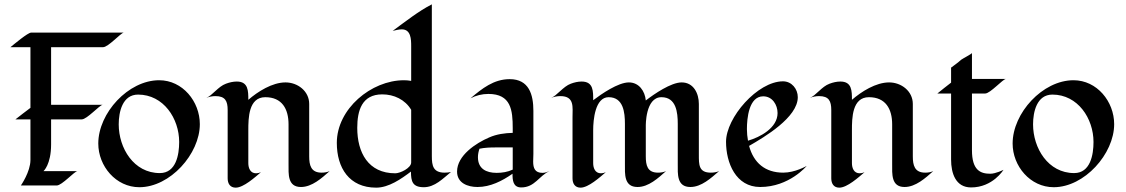

<svg xmlns="http://www.w3.org/2000/svg" viewBox="-20 -853 5179 883"><path d="M123 -703C108 -703 44 -649 28 -636H120V-357C97 -340 74 -322 51 -304H120V-117C120 -63 76 0 76 0H241C265 0 322 -65 336 -66H180C180 -66 215 -96 215 -189V-304H356C380 -304 437 -369 452 -371H215V-636H454C478 -636 535 -701 549 -703Z M899 -282C899 -386 820 -484 712 -484C570 -484 432 -333 432 -193C432 -89 513 8 621 8C762 8 899 -145 899 -282ZM804 -200C804 -142 790 -57 715 -57C595 -57 526 -172 526 -281C526 -338 543 -418 615 -418C732 -418 804 -308 804 -200Z M1496 -66C1484 -61 1472 -59 1459 -59C1410 -59 1402 -93 1402 -134V-375C1402 -434 1349 -474 1293 -474C1232 -474 1166 -432 1122 -394C1122 -435 1122 -478 1069 -478C1052 -478 1035 -474 1019 -468C983 -455 957 -414 929 -403C942 -408 956 -411 971 -411C1016 -411 1027 -388 1027 -347C1027 -242 1027 -138 1027 -33C1027 -9 1038 10 1064 10C1100 10 1153 -38 1180 -61C1173 -58 1165 -56 1158 -56C1131 -56 1122 -80 1122 -103V-254C1122 -310 1123 -406 1200 -406C1277 -406 1307 -352 1307 -281V-99C1307 -53 1302 7 1364 7C1415 7 1460 -34 1496 -66Z M2054 -62C2045 -60 2035 -59 2025 -59C1972 -59 1966 -91 1966 -135V-833C1905 -802 1842 -752 1786 -711C1800 -714 1814 -718 1828 -718C1870 -718 1871 -672 1871 -641V-481C1860 -483 1849 -484 1838 -484C1687 -484 1529 -352 1529 -196C1529 -81 1586 10 1710 10C1768 10 1825 -30 1870 -64C1870 -19 1877 8 1929 8C1980 8 2017 -32 2054 -62ZM1871 -106C1871 -80 1820 -56 1798 -56C1673 -56 1623 -152 1623 -265C1623 -344 1644 -419 1738 -419C1792 -419 1843 -395 1871 -348Z M2507 -66C2497 -62 2486 -58 2475 -58C2440 -58 2432 -80 2432 -110C2432 -122 2433 -133 2433 -145V-343C2433 -418 2413 -489 2324 -489C2251 -489 2197 -446 2144 -401C2169 -414 2197 -421 2226 -421C2330 -421 2338 -347 2338 -263V-242C2301 -241 2264 -236 2230 -221C2169 -195 2082 -138 2082 -64C2082 -11 2131 7 2176 7C2235 7 2290 -21 2337 -54C2337 -25 2339 9 2377 9C2440 9 2459 -45 2507 -66ZM2338 -73C2315 -62 2289 -58 2264 -58C2216 -58 2178 -77 2178 -130C2178 -144 2181 -157 2185 -169C2209 -174 2234 -175 2259 -175C2277 -175 2338 -175 2338 -175Z M3287 -66C3275 -61 3262 -59 3249 -59C3193 -59 3194 -96 3194 -142V-375C3194 -423 3170 -474 3115 -474C3066 -474 2989 -421 2950 -391C2946 -434 2919 -474 2872 -474C2823 -474 2746 -421 2708 -392C2708 -432 2710 -478 2655 -478C2638 -478 2621 -474 2605 -468C2571 -456 2540 -412 2515 -403C2528 -408 2542 -411 2557 -411C2623 -411 2613 -360 2613 -314V-33C2613 -9 2624 10 2650 10C2686 10 2739 -38 2766 -61C2759 -58 2751 -56 2744 -56C2717 -56 2708 -80 2708 -103V-254C2708 -302 2717 -406 2779 -406C2847 -406 2854 -336 2854 -283V-99C2854 -53 2849 7 2912 7C2963 7 3007 -34 3043 -66C3032 -61 3019 -59 3006 -59C2957 -59 2950 -93 2950 -134V-273C2950 -273 2947 -406 3022 -406C3090 -406 3097 -336 3097 -283V-99C3097 -53 3092 7 3155 7C3206 7 3250 -34 3287 -66Z M3690 -90C3690 -90 3637 -59 3582 -59C3499 -59 3446 -104 3425 -182C3496 -223 3649 -313 3649 -406C3649 -444 3621 -479 3581 -479C3464 -479 3319 -312 3319 -201C3319 -104 3364 7 3476 7C3610 7 3690 -90 3690 -90ZM3556 -333C3556 -265 3476 -222 3420 -206C3417 -223 3415 -241 3415 -259C3415 -309 3424 -410 3490 -410C3532 -410 3556 -371 3556 -333Z M4272 -66C4260 -61 4248 -59 4235 -59C4186 -59 4178 -93 4178 -134V-375C4178 -434 4125 -474 4069 -474C4008 -474 3942 -432 3898 -394C3898 -435 3898 -478 3845 -478C3828 -478 3811 -474 3795 -468C3759 -455 3733 -414 3705 -403C3718 -408 3732 -411 3747 -411C3792 -411 3803 -388 3803 -347C3803 -242 3803 -138 3803 -33C3803 -9 3814 10 3840 10C3876 10 3929 -38 3956 -61C3949 -58 3941 -56 3934 -56C3907 -56 3898 -80 3898 -103V-254C3898 -310 3899 -406 3976 -406C4053 -406 4083 -352 4083 -281V-99C4083 -53 4078 7 4140 7C4191 7 4236 -34 4272 -66Z M4450 -490V-609C4447 -604 4408 -584 4400 -578C4386 -565 4370 -554 4354 -542V-473C4333 -457 4312 -440 4291 -423H4354V-119C4354 -56 4375 9 4446 9C4546 9 4595 -72 4595 -72C4595 -72 4560 -54 4534 -54C4488 -54 4450 -71 4450 -162V-423H4511C4534 -423 4592 -489 4606 -490Z M5104 -282C5104 -386 5025 -484 4917 -484C4775 -484 4637 -333 4637 -193C4637 -89 4718 8 4826 8C4967 8 5104 -145 5104 -282ZM5009 -200C5009 -142 4995 -57 4920 -57C4800 -57 4731 -172 4731 -281C4731 -338 4748 -418 4820 -418C4937 -418 5009 -308 5009 -200Z"/></svg>

Font: Fondamento
Style: Regular
Weight: 400
Designer: Astigmatic (AOETI)
Foundry: Astigmatic (AOETI)
Version: Version 1.001